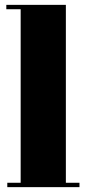

<svg xmlns="http://www.w3.org/2000/svg" viewBox="-20 -770 356 790"><path d="M6 -750H251V-18H307V0H10V-18H65V-732H6Z"/></svg>

Font: SVN-Abril Fatface
Style: Regular
Weight: 400
Designer: Veronika Burian, Jos? Scaglione
Foundry: TypeTogether
Version: Version 1.001